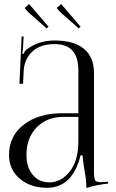

<svg xmlns="http://www.w3.org/2000/svg" viewBox="-20 -929 577 958"><path d="M125 -909 222 -796 213 -787 120 -869 103 -889ZM285 -909 382 -796 373 -787 280 -869 263 -889ZM371 -364V-578Q371 -709 253 -709Q181 -709 141 -671.5Q101 -634 98 -573L95 -511H77L88 -747H98L95 -694Q93 -670 91 -662L98 -660Q103 -675 114 -683Q173 -727 252 -727Q349 -727 399 -685.5Q449 -644 449 -565V-71Q449 -40 454.5 -30Q460 -20 482 -20L502 -21L519 -22L520 -13Q461 -7 411 9V1Q411 -29 400 -89Q393 -134 392 -154H382Q342 8 214 8Q132 8 78.5 -37.5Q25 -83 25 -156Q25 -250 98.5 -307Q172 -364 293 -364ZM371 -346H298Q214 -346 163 -293.5Q112 -241 112 -156Q112 -94 143.5 -56.5Q175 -19 226 -19Q284 -19 327.5 -72.5Q371 -126 371 -226Z"/></svg>

Font: FoglihtenNo06
Style: Regular
Weight: 500
Designer: gluk (gluksza@wp.pl)
Foundry: gluk (gluksza@wp.pl)
Version: Version 0.76